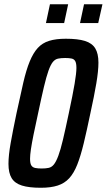

<svg xmlns="http://www.w3.org/2000/svg" viewBox="-20 -879 504 907"><path d="M173 8Q117 8 83.5 -2.5Q50 -13 35 -37.5Q20 -62 20 -105Q20 -145 30.5 -204Q41 -263 58 -344Q76 -428 90 -488.5Q104 -549 120.5 -589Q137 -629 158.5 -652.5Q180 -676 212 -686Q244 -696 291 -696Q348 -696 381.5 -685.5Q415 -675 430 -650.5Q445 -626 445 -583Q445 -544 435 -485Q425 -426 407 -344Q390 -262 375.5 -202Q361 -142 345 -101.5Q329 -61 307 -37Q285 -13 252.5 -2.5Q220 8 173 8ZM177 -83Q196 -83 210 -86Q224 -89 234.5 -102Q245 -115 255.5 -143Q266 -171 277.5 -219.5Q289 -268 305 -344Q324 -433 332.5 -483.5Q341 -534 341 -558Q341 -580 335.5 -590Q330 -600 318 -602.5Q306 -605 288 -605Q268 -605 254 -602Q240 -599 229.5 -586Q219 -573 209 -545Q199 -517 187.5 -468.5Q176 -420 160 -344Q147 -285 138.5 -243Q130 -201 126 -173.5Q122 -146 122 -129Q122 -107 128 -97.5Q134 -88 146.5 -85.5Q159 -83 177 -83ZM358 -770 377 -859H464L444 -770ZM197 -770 216 -859H302L283 -770Z"/></svg>

Font: Saira ExtraCondensed SemiBold
Style: Italic
Weight: 600
Width: 2
Italic angle: -12°
Designer: Hector Gatti with collaboration of the Omnibus-Type team
Foundry: Omnibus-Type
Version: Version 1.101